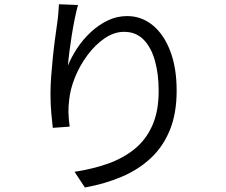

<svg xmlns="http://www.w3.org/2000/svg" viewBox="-20 -812 1040 883"><path d="M338.6 -789Q331 -761.4 323.5 -724.5Q316.1 -687.7 309.8 -648.4Q303.5 -609.2 299 -573.2Q294.5 -537.2 292.5 -510.6Q308.2 -549.3 334.3 -589.3Q360.5 -629.3 396.1 -662.8Q431.7 -696.4 474.2 -717.2Q516.8 -738.1 564.3 -738.1Q630.8 -738.1 682.3 -695.9Q733.8 -653.8 763.1 -576.8Q792.4 -499.9 792.4 -394.9Q792.4 -290.9 761.4 -214.5Q730.4 -138 674 -85.2Q617.7 -32.4 540.4 0.6Q463 33.7 370.4 50.2L322.9 -21.9Q404.5 -34.3 474.7 -58.8Q544.9 -83.4 597.8 -125.8Q650.6 -168.3 680.2 -234Q709.7 -299.8 709.7 -393.6Q709.7 -472.7 692.1 -534.2Q674.5 -595.7 639.4 -630.7Q604.2 -665.6 551.1 -665.6Q504.5 -665.6 461 -635.7Q417.5 -605.8 382.2 -558.3Q346.9 -510.8 324.9 -456.4Q302.9 -401.9 298.1 -352.5Q294.4 -323.7 294.8 -295.7Q295.2 -267.6 300.4 -229.7L222.8 -224Q219.4 -252.4 215.8 -293.3Q212.2 -334.2 212.2 -382.8Q212.2 -418.4 215.4 -461.6Q218.6 -504.8 223.2 -549.3Q227.7 -593.9 233.3 -634.9Q238.9 -675.9 243.1 -706Q246.5 -728.9 248.2 -750.3Q249.9 -771.8 251.1 -792.4Z"/></svg>

Font: Noto Sans TC Thin
Style: Regular
Weight: 100
Designer: Ryoko NISHIZUKA 西塚涼子 (kana, bopomofo & ideographs); Paul D. Hunt (Latin, Greek & Cyrillic); Sandoll Communications 산돌커뮤니
Foundry: Adobe
Version: Version 2.004-H2;hotconv 1.0.118;makeotfexe 2.5.65603